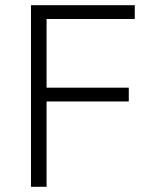

<svg xmlns="http://www.w3.org/2000/svg" viewBox="-20 -718 590 738"><path d="M99 0V-698H498V-645H159V-381H475V-328H159V0Z"/></svg>

Font: IBM Plex Sans Thai Light
Style: Regular
Weight: 300
Designer: Mike Abbink, Paul van der Laan, Pieter van Rosmalen, Ben Mitchell, Mark Frömberg
Foundry: Bold Monday
Version: Version 1.2